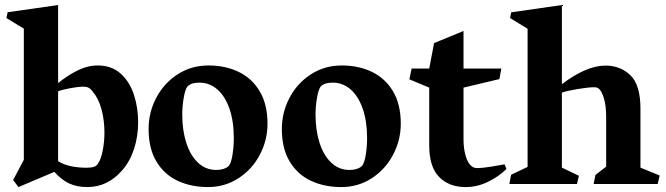

<svg xmlns="http://www.w3.org/2000/svg" viewBox="-20 -739 2675 771"><path d="M54.2 12.2 32.7 -16.1 75.7 -97.2V-624L5.9 -666.5L10.7 -689.9L213.4 -718.8V-405.3Q249.5 -435.1 290.5 -455.6Q331.5 -476.1 372.1 -476.1Q428.2 -476.1 464.6 -443.4Q501 -410.6 517.8 -358.6Q534.7 -306.6 534.7 -248Q534.7 -191.4 518.3 -141.1Q502 -90.8 471.2 -55.7Q412.6 12.2 330.6 12.2Q289.1 12.2 258.1 -2.2Q227.1 -16.6 198.2 -48.8ZM327.1 -65.4Q345.7 -65.4 357.2 -69.1Q368.7 -72.8 374.5 -84Q385.7 -99.6 392.6 -135.3Q399.4 -170.9 399.4 -206.1Q399.4 -255.9 387.7 -299.6Q376 -343.3 351.6 -372.1Q343.8 -382.8 335 -387Q326.2 -391.1 314 -391.1Q296.9 -391.1 264.4 -385.3Q231.9 -379.4 213.4 -372.6V-91.8Q235.8 -77.6 265.6 -71.5Q295.4 -65.4 327.1 -65.4Z M817.4 -476.1Q884.3 -476.1 937.7 -450.7Q991.2 -425.3 1022.7 -372.8Q1054.2 -320.3 1054.2 -242.2Q1054.2 -175.8 1023.2 -117.2Q992.2 -58.6 937.5 -23.2Q882.8 12.2 815.4 12.2Q747.6 12.2 693.6 -12.9Q639.6 -38.1 608.2 -90.3Q576.7 -142.6 576.7 -221.2Q576.7 -287.6 607.4 -346.2Q638.2 -404.8 693.1 -440.4Q748 -476.1 817.4 -476.1ZM899.4 -73.7Q908.7 -85.9 913.8 -118.7Q918.9 -151.4 918.9 -184.6Q918.9 -252 901.4 -302.5Q883.8 -353 852.5 -380.1Q821.3 -407.2 781.2 -407.2Q745.6 -407.2 731.4 -390.1Q723.1 -377.4 717.5 -345Q711.9 -312.5 711.9 -278.8Q711.9 -215.8 728 -165.5Q744.1 -115.2 774.9 -85.9Q805.7 -56.6 848.1 -56.6Q865.2 -56.6 878.9 -61.3Q892.6 -65.9 899.4 -73.7Z M1352.5 -476.1Q1419.4 -476.1 1472.9 -450.7Q1526.4 -425.3 1557.9 -372.8Q1589.4 -320.3 1589.4 -242.2Q1589.4 -175.8 1558.3 -117.2Q1527.3 -58.6 1472.7 -23.2Q1418 12.2 1350.6 12.2Q1282.7 12.2 1228.8 -12.9Q1174.8 -38.1 1143.3 -90.3Q1111.8 -142.6 1111.8 -221.2Q1111.8 -287.6 1142.6 -346.2Q1173.3 -404.8 1228.3 -440.4Q1283.2 -476.1 1352.5 -476.1ZM1434.6 -73.7Q1443.8 -85.9 1449 -118.7Q1454.1 -151.4 1454.1 -184.6Q1454.1 -252 1436.5 -302.5Q1418.9 -353 1387.7 -380.1Q1356.4 -407.2 1316.4 -407.2Q1280.8 -407.2 1266.6 -390.1Q1258.3 -377.4 1252.7 -345Q1247.1 -312.5 1247.1 -278.8Q1247.1 -215.8 1263.2 -165.5Q1279.3 -115.2 1310.1 -85.9Q1340.8 -56.6 1383.3 -56.6Q1400.4 -56.6 1414.1 -61.3Q1427.7 -65.9 1434.6 -73.7Z M1632.8 -463.9H1703.6L1723.1 -565.9L1841.3 -614.7V-463.9H1993.2L1985.4 -421.4L1841.3 -387.2V-179.2Q1841.3 -142.6 1850.1 -112.3Q1858.9 -82 1875.5 -70.3Q1883.3 -64 1898.4 -64Q1915.5 -64 1954.1 -70.1Q1992.7 -76.2 2006.3 -79.1L2013.7 -60.5Q1984.9 -31.2 1940.9 -9.5Q1897 12.2 1850.1 12.2Q1782.7 12.2 1743.2 -28.6Q1703.6 -69.3 1703.6 -154.3V-387.2L1624 -420.4Z M2628.9 -34.2 2621.1 0H2363.8L2371.1 -36.6L2414.1 -69.8V-269.5Q2414.1 -314 2405.5 -343Q2397 -372.1 2385.3 -382.3Q2377.4 -388.7 2367.2 -388.7Q2343.3 -388.7 2301.8 -381.8Q2260.3 -375 2236.3 -367.2V-65.9L2304.7 -33.2L2296.9 0H2025.4L2032.2 -37.1L2098.6 -68.8V-623.5L2028.3 -666.5L2032.7 -689.5L2236.3 -718.8V-400.9Q2334.5 -475.6 2411.6 -475.6Q2471.2 -475.6 2511.5 -436.8Q2551.8 -397.9 2551.8 -302.7V-65.9Z"/></svg>

Font: Vesper Libre
Style: Bold
Weight: 700
Designer: Robert Keller & Kimya Gandhi
Foundry: Mota Italic
Version: Version 1.058